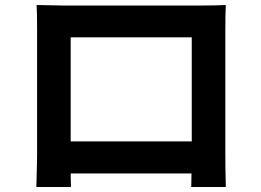

<svg xmlns="http://www.w3.org/2000/svg" viewBox="-20 -729 1040 766"><path d="M232 -707H782Q845 -707 881 -709Q879 -679 879 -612V-122Q879 -61 880 -24.5Q881 12 881 17H743L744 -37H262L263 17H125Q125 12 126.5 -37.5Q128 -87 128 -123V-612Q128 -681 126 -709Q208 -707 232 -707ZM745 -580H262V-165H745Z"/></svg>

Font: Sinter Bold
Style: Regular
Weight: 700
Foundry: Adobe & rsms
Version: Version 1.000